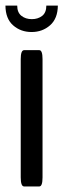

<svg xmlns="http://www.w3.org/2000/svg" viewBox="-22 -672 229 692"><path d="M-2.4 -651.9H40Q40 -627 55.2 -615Q70.3 -603 92.8 -603Q114.7 -603 129.9 -614.7Q145 -626.5 145 -651.9H186.5Q186 -605 158.4 -580.8Q130.9 -556.6 91.8 -556.6Q52.7 -556.6 25.4 -580.6Q-2 -604.5 -2.4 -651.9ZM64.9 0Q52.7 0 52.7 -32.7V-459Q52.7 -491.2 64.9 -491.2H119.6Q131.3 -491.2 131.3 -459V-32.7Q131.3 0 119.6 0Z"/></svg>

Font: BenchNine
Style: Bold
Weight: 700
Version: Version 1 ; ttfautohint (v0.92.18-e454-dirty) -l 8 -r 50 -G 